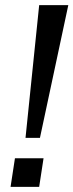

<svg xmlns="http://www.w3.org/2000/svg" viewBox="-20 -725 285 745"><path d="M79 -190 132 -705H245L135 -190ZM21 0 38 -111H149L132 0Z"/></svg>

Font: Mulish Medium
Style: Italic
Weight: 500
Italic angle: -9°
Designer: Vernon Adams
Foundry: Vernon Adams
Version: Version 3.603; ttfautohint (v1.8.3)